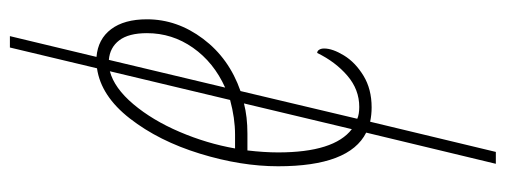

<svg xmlns="http://www.w3.org/2000/svg" viewBox="-337 -424 1022 388"><g transform="rotate(-90 174.0 -230.0)"><path d="M184 -255 128 -19Q137 -15 152 -15Q187 -15 215 -39Q243 -63 261 -100Q265 -100 267.5 -96Q270 -92 270 -86Q270 -69 256 -46Q242 -23 215 -6.5Q188 10 151 10Q136 10 122 7L61 261H37L100 -1Q32 -35 32 -179Q32 -254 57.5 -337Q83 -420 128.5 -478.5Q174 -537 230 -545L272 -721H295L253 -546Q289 -543 309 -516.5Q329 -490 329 -444Q329 -383 289.5 -330.5Q250 -278 184 -255ZM247 -521 191 -286Q242 -309 271.5 -351Q301 -393 301 -444Q301 -481 286.5 -500Q272 -519 247 -521ZM68 -266H96Q129 -266 166 -276L224 -519Q190 -510 157.5 -471.5Q125 -433 101.5 -378Q78 -323 68 -266ZM159 -248Q132 -241 98 -241H64Q60 -207 60 -179Q60 -66 107 -30Z"/></g></svg>

Font: Noto Serif CondThin
Style: Italic
Weight: 250
Width: 3
Italic angle: -12°
Designer: Monotype Design Team
Foundry: Monotype Imaging Inc.
Version: Version 1.001